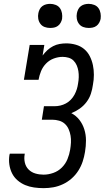

<svg xmlns="http://www.w3.org/2000/svg" viewBox="-20 -968 543 996"><path d="M206 8Q181 8 156.5 4.5Q132 1 110.5 -8Q89 -17 71 -32.5Q53 -48 42.5 -69Q32 -90 28.5 -114.5Q25 -139 29 -164Q30 -166 30 -167.5Q30 -169 31 -171H109Q108 -170 108 -169Q108 -168 108 -167Q104 -145 109 -124Q114 -103 128.5 -88.5Q143 -74 163.5 -68Q184 -62 206 -62Q231 -62 256.5 -71Q282 -80 301 -99Q320 -118 330 -142.5Q340 -167 344 -192Q347 -210 348 -228.5Q349 -247 346 -264.5Q343 -282 336 -298Q329 -314 316.5 -325.5Q304 -337 286.5 -342Q269 -347 251 -347H197L208 -417H263Q278 -417 293 -420.5Q308 -424 322 -431.5Q336 -439 347.5 -451Q359 -463 366.5 -477Q374 -491 378.5 -505.5Q383 -520 385 -535Q388 -551 388.5 -567.5Q389 -584 386.5 -599.5Q384 -615 378 -629Q372 -643 361.5 -653.5Q351 -664 336 -668.5Q321 -673 305 -673Q282 -673 259 -664.5Q236 -656 219 -638.5Q202 -621 193 -599Q184 -577 180 -554H104L134 -735H210L201 -680Q212 -695 225.5 -707.5Q239 -720 255.5 -728.5Q272 -737 289.5 -740Q307 -743 324 -743Q349 -743 373.5 -736Q398 -729 416.5 -713.5Q435 -698 446 -676Q457 -654 462 -630Q467 -606 467 -580Q467 -554 462 -528Q459 -505 451.5 -482Q444 -459 429 -439Q414 -419 393.5 -404.5Q373 -390 350 -381Q375 -368 392 -346Q409 -324 417.5 -296.5Q426 -269 426 -239.5Q426 -210 421 -180Q417 -155 409 -130.5Q401 -106 386.5 -83Q372 -60 351.5 -42Q331 -24 306.5 -12.5Q282 -1 257 3.5Q232 8 206 8ZM440 -823Q425 -823 411.5 -828Q398 -833 389.5 -844.5Q381 -856 378.5 -870.5Q376 -885 379 -900Q381 -910 386 -920Q391 -930 400 -936.5Q409 -943 419.5 -945.5Q430 -948 440 -948Q455 -948 469 -942.5Q483 -937 491 -925.5Q499 -914 501.5 -899.5Q504 -885 502 -870Q500 -860 494.5 -850Q489 -840 480 -833.5Q471 -827 460.5 -825Q450 -823 440 -823ZM240 -823Q225 -823 211.5 -828Q198 -833 189.5 -844.5Q181 -856 178.5 -870.5Q176 -885 179 -900Q181 -910 186 -920Q191 -930 200 -936.5Q209 -943 219.5 -945.5Q230 -948 240 -948Q255 -948 269 -942.5Q283 -937 291 -925.5Q299 -914 301.5 -899.5Q304 -885 302 -870Q300 -860 294.5 -850Q289 -840 280 -833.5Q271 -827 260.5 -825Q250 -823 240 -823Z"/></svg>

Font: Iosevka Slab Oblique
Style: Regular
Weight: 400
Italic angle: -9°
Monospace: yes
Designer: Belleve Invis
Foundry: Belleve Invis
Version: Version 11.1.1; ttfautohint (v1.8.3)